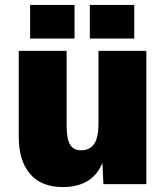

<svg xmlns="http://www.w3.org/2000/svg" viewBox="-20 -746 669 778"><path d="M234 12Q148 12 102 -41Q56 -94 56 -192V-540H250V-236Q250 -183 264 -160Q278 -137 308 -137Q343 -137 361 -162Q379 -187 379 -246V-540H573V0H399L395 -86Q355 12 234 12ZM102 -590V-726H282V-590ZM344 -590V-726H524V-590Z"/></svg>

Font: Geist Black
Style: Regular
Weight: 400
Designer: Basement.studio, Andrés Briganti, Mateo Zaragoza
Foundry: Basement.studio, Vercel, Andrés Briganti, Guido Ferreyra, Mateo Zaragoza
Version: Version 1.401